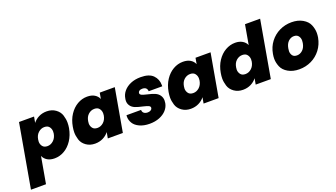

<svg xmlns="http://www.w3.org/2000/svg" viewBox="-79 -1412 4113 2351"><g transform="rotate(-20 1977.5 -236.0)"><path d="M337 -483Q367 -522 413 -545Q459 -568 516 -568Q583 -568 631.5 -533Q680 -498 695.5 -447Q711 -396 711 -352Q711 -318 705 -281Q689 -194 646 -128.5Q603 -63 542.5 -28Q482 7 415 7Q358 7 320.5 -16Q283 -39 266 -78L205 268H9L155 -561H351ZM506 -281Q508 -296 508 -309Q508 -344 487.5 -370.5Q467 -397 424 -397Q381 -397 346 -366Q311 -335 302 -281Q299 -265 299 -251Q299 -217 319.5 -190.5Q340 -164 383 -164Q426 -164 461 -195.5Q496 -227 506 -281Z M754 -281Q769 -368 812 -433Q855 -498 915.5 -533Q976 -568 1043 -568Q1101 -568 1139 -545Q1177 -522 1193 -483L1207 -561H1403L1304 0H1108L1122 -78Q1092 -39 1045.5 -16Q999 7 942 7Q875 7 826.5 -28Q778 -63 762.5 -114Q747 -165 747 -208Q747 -242 754 -281ZM1158 -281Q1160 -296 1160 -309Q1160 -343 1139.5 -370Q1119 -397 1076 -397Q1032 -397 997.5 -366.5Q963 -336 954 -281Q951 -265 951 -251Q951 -218 971 -191Q991 -164 1035 -164Q1078 -164 1113 -195Q1148 -226 1158 -281Z M1654 7Q1578 7 1523 -18.5Q1468 -44 1443.5 -84.5Q1419 -125 1419 -169Q1419 -179 1420 -189H1610Q1610 -162 1628 -147Q1646 -132 1677 -132Q1701 -132 1717 -142Q1733 -152 1736 -168Q1736 -171 1736 -173Q1736 -190 1716.5 -199.5Q1697 -209 1646 -221Q1588 -233 1550.5 -248Q1513 -263 1493 -291.5Q1473 -320 1473 -354Q1473 -371 1477 -389Q1485 -439 1519.5 -479.5Q1554 -520 1610.5 -544Q1667 -568 1741 -568Q1851 -568 1902 -516.5Q1953 -465 1953 -387Q1953 -380 1953 -372H1776Q1775 -399 1759 -413.5Q1743 -428 1712 -428Q1688 -428 1674 -419Q1660 -410 1657 -394Q1657 -392 1657 -389Q1657 -373 1676.5 -363Q1696 -353 1745 -342Q1804 -329 1841.5 -313Q1879 -297 1899.5 -267Q1920 -237 1920 -200Q1920 -184 1917 -165Q1908 -116 1873 -77Q1838 -38 1781.5 -15.5Q1725 7 1654 7Z M2002 -281Q2017 -368 2060 -433Q2103 -498 2163.5 -533Q2224 -568 2291 -568Q2349 -568 2387 -545Q2425 -522 2441 -483L2455 -561H2651L2552 0H2356L2370 -78Q2340 -39 2293.5 -16Q2247 7 2190 7Q2123 7 2074.5 -28Q2026 -63 2010.5 -114Q1995 -165 1995 -208Q1995 -242 2002 -281ZM2406 -281Q2408 -296 2408 -309Q2408 -343 2387.5 -370Q2367 -397 2324 -397Q2280 -397 2245.5 -366.5Q2211 -336 2202 -281Q2199 -265 2199 -251Q2199 -218 2219 -191Q2239 -164 2283 -164Q2326 -164 2361 -195Q2396 -226 2406 -281Z M2682 -281Q2697 -368 2740 -433Q2783 -498 2844 -533Q2905 -568 2972 -568Q3026 -568 3064.5 -545.5Q3103 -523 3120 -484L3165 -740H3362L3232 0H3035L3049 -78Q3019 -39 2973 -16Q2927 7 2870 7Q2803 7 2754.5 -28Q2706 -63 2690.5 -114Q2675 -165 2675 -208Q2675 -242 2682 -281ZM3086 -281Q3088 -296 3088 -309Q3088 -343 3067.5 -370Q3047 -397 3004 -397Q2960 -397 2925.5 -366.5Q2891 -336 2882 -281Q2879 -265 2879 -251Q2879 -218 2899 -191Q2919 -164 2963 -164Q3006 -164 3041 -195Q3076 -226 3086 -281Z M3604 7Q3520 7 3459.5 -28Q3399 -63 3377.5 -116Q3356 -169 3356 -218Q3356 -248 3362 -281Q3377 -368 3427 -433Q3477 -498 3549.5 -533Q3622 -568 3706 -568Q3790 -568 3850.5 -533Q3911 -498 3933 -444.5Q3955 -391 3955 -340Q3955 -312 3950 -281Q3934 -194 3884 -128.5Q3834 -63 3761 -28Q3688 7 3604 7ZM3634 -163Q3675 -163 3708 -193.5Q3741 -224 3751 -281Q3754 -299 3754 -314Q3754 -347 3735 -372.5Q3716 -398 3676 -398Q3636 -398 3604 -368Q3572 -338 3562 -281Q3558 -261 3558 -244Q3558 -213 3575.5 -188Q3593 -163 3634 -163Z"/></g></svg>

Font: Fz Poppins ExtBd
Style: Italic
Weight: 800
Italic angle: -10°
Designer: Ninad Kale (Devanagari), Jonny Pinhorn (Latin)
Foundry: Indian Type Foundry
Version: Vit hóa bi Vntype.Com & FontZin.Com